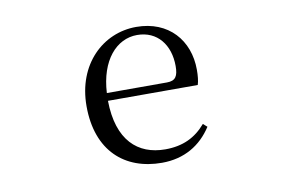

<svg xmlns="http://www.w3.org/2000/svg" viewBox="-63 -637 1126 758"><g transform="rotate(-10 500.0 -258.0)"><path d="M530 15C620 15 687 -26 731 -94L715 -108C674 -60 623 -35 552 -35C442 -35 364 -104 362 -263H722C727 -279 729 -299 729 -323C729 -441 652 -531 522 -531C389 -531 275 -425 275 -257C275 -76 382 15 530 15ZM363 -294C370 -424 437 -499 520 -499C601 -499 649 -437 649 -352C649 -312 639 -294 604 -294Z"/></g></svg>

Font: Harano Aji Mincho
Style: Regular
Weight: 400
Foundry: Masamichi Hosoda
Version: HaranoAjiMincho-Regular version 20230610;ttx 4.39.4